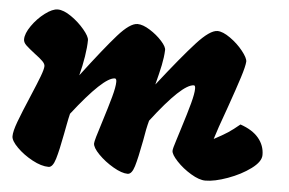

<svg xmlns="http://www.w3.org/2000/svg" viewBox="-44 -626 1033 687"><g transform="rotate(5 472.0 -282.0)"><path d="M426 -537Q445 -537 470.5 -521Q496 -505 514.5 -484.5Q533 -464 532 -452Q531 -427 525 -398Q519 -369 508 -327Q591 -433 638.5 -485Q686 -537 713 -537Q732 -537 759 -518Q786 -499 805.5 -474.5Q825 -450 825 -437Q824 -420 811 -379Q798 -338 774 -270Q742 -182 733 -151Q765 -168 782.5 -179.5Q800 -191 824 -211Q868 -196 890 -169.5Q912 -143 912 -109Q912 -85 877.5 -59.5Q843 -34 796 -17Q749 0 716 0Q694 0 664 -18Q634 -36 612 -59.5Q590 -83 590 -96Q590 -104 600 -134.5Q610 -165 613 -176Q632 -236 641.5 -271.5Q651 -307 651 -324Q651 -336 646 -336Q604 -336 497 -196Q489 -167 482 -123Q470 -59 461 -29.5Q452 0 437 0Q416 0 385 -18Q354 -36 331 -59.5Q308 -83 308 -98Q308 -108 330 -176Q348 -233 358 -269.5Q368 -306 368 -324Q368 -336 362 -336Q322 -336 213 -196Q209 -180 204.5 -156Q200 -132 198 -122Q187 -63 177.5 -31.5Q168 0 153 0Q127 0 94.5 -17.5Q62 -35 38.5 -58.5Q15 -82 15 -98Q15 -116 28 -151Q41 -186 67 -247Q87 -294 97 -320.5Q107 -347 107 -358Q107 -366 97.5 -375.5Q88 -385 69 -399Q47 -416 36.5 -426Q26 -436 26 -447Q26 -468 45.5 -496Q65 -524 91.5 -544Q118 -564 137 -564Q158 -564 185.5 -545Q213 -526 233.5 -501.5Q254 -477 254 -464Q254 -440 248.5 -405Q243 -370 234 -336Q313 -440 356 -488.5Q399 -537 426 -537Z"/></g></svg>

Font: Mogra
Style: Regular
Weight: 400
Designer: Lipi Raval
Foundry: Lipi Raval
Version: Version 1.002;PS 1.002;hotconv 1.0.88;makeotf.lib2.5.647800;